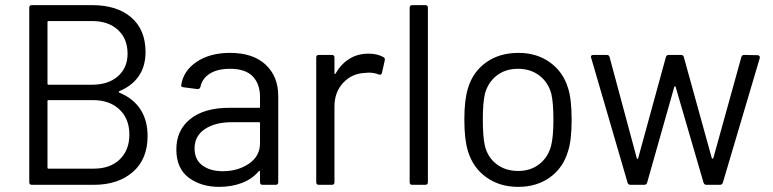

<svg xmlns="http://www.w3.org/2000/svg" viewBox="-20 -720 3012 748"><path d="M445 -359Q499 -337 527 -294Q555 -251 555 -190Q555 -100 497.5 -50Q440 0 346 0H104Q94 0 94 -10V-690Q94 -700 104 -700H339Q436 -700 491.5 -652Q547 -604 547 -517Q547 -462 520.5 -423.5Q494 -385 445 -365Q440 -362 445 -359ZM165 -634V-394Q165 -390 169 -390H339Q402 -390 439.5 -423Q477 -456 477 -511Q477 -569 439.5 -603.5Q402 -638 339 -638H169Q165 -638 165 -634ZM484 -196Q484 -257 445.5 -293.5Q407 -330 342 -330H169Q165 -330 165 -326V-67Q165 -63 169 -63H346Q409 -63 446.5 -99Q484 -135 484 -196Z M1064 -346V-10Q1064 0 1054 0H1003Q993 0 993 -10V-51Q993 -53 991.5 -54Q990 -55 988 -53Q963 -23 923 -7.5Q883 8 834 8Q763 8 715 -28Q667 -64 667 -138Q667 -213 721.5 -256.5Q776 -300 873 -300H989Q993 -300 993 -304V-342Q993 -393 964.5 -422.5Q936 -452 876 -452Q828 -452 798 -433.5Q768 -415 761 -382Q758 -372 749 -373L695 -380Q684 -382 686 -388Q694 -444 746 -479Q798 -514 876 -514Q966 -514 1015 -468Q1064 -422 1064 -346ZM993 -162V-240Q993 -244 989 -244H884Q818 -244 778 -217Q738 -190 738 -142Q738 -98 768.5 -75.5Q799 -53 848 -53Q907 -53 950 -82.5Q993 -112 993 -162Z M1473 -498Q1481 -494 1479 -485L1468 -436Q1465 -426 1455 -430Q1438 -437 1416 -437L1403 -436Q1351 -434 1317 -397.5Q1283 -361 1283 -305V-10Q1283 0 1273 0H1222Q1212 0 1212 -10V-496Q1212 -506 1222 -506H1273Q1283 -506 1283 -496V-435Q1283 -432 1284.5 -431.5Q1286 -431 1287 -433Q1308 -470 1340.5 -490.5Q1373 -511 1416 -511Q1449 -511 1473 -498Z M1576 -10V-690Q1576 -700 1586 -700H1637Q1647 -700 1647 -690V-10Q1647 0 1637 0H1586Q1576 0 1576 -10Z M1803 -131Q1789 -177 1789 -254Q1789 -331 1803 -376Q1822 -440 1874 -477Q1926 -514 2000 -514Q2071 -514 2122.5 -477Q2174 -440 2193 -377Q2207 -334 2207 -254Q2207 -173 2193 -131Q2174 -66 2122.5 -29Q2071 8 1999 8Q1927 8 1875 -29Q1823 -66 1803 -131ZM2127 -152Q2136 -188 2136 -253Q2136 -319 2128 -354Q2116 -399 2081.5 -425.5Q2047 -452 1998 -452Q1949 -452 1915 -425.5Q1881 -399 1869 -354Q1861 -319 1861 -253Q1861 -187 1869 -152Q1880 -107 1914.5 -80.5Q1949 -54 1999 -54Q2047 -54 2081 -80.5Q2115 -107 2127 -152Z M2425 -8 2283 -495 2282 -498Q2282 -506 2292 -506H2344Q2353 -506 2355 -497L2461 -103Q2462 -101 2463.5 -101Q2465 -101 2466 -103L2574 -497Q2576 -506 2585 -506H2633Q2642 -506 2644 -498L2753 -104Q2754 -102 2756 -102Q2758 -102 2759 -104L2868 -497Q2870 -506 2879 -506L2931 -505Q2936 -505 2938.5 -502Q2941 -499 2940 -494L2796 -8Q2793 0 2785 0H2732Q2724 0 2721 -8L2612 -382Q2611 -384 2609.5 -384Q2608 -384 2607 -382L2501 -8Q2498 0 2490 0H2436Q2428 0 2425 -8Z"/></svg>

Font: Barlow
Style: Regular
Weight: 400
Designer: Jeremy Tribby
Foundry: Tribby Type
Version: Version 1.408;December 10, 2018;FontCreator 11.5.0.2430 64-b